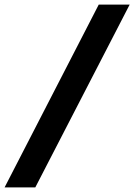

<svg xmlns="http://www.w3.org/2000/svg" viewBox="-89 -763 586 838"><path d="M-69 55 342 -743H477L65 55Z"/></svg>

Font: Saira Semi Condensed
Style: Bold Italic
Weight: 700
Width: 4
Italic angle: -12°
Designer: Hector Gatti with collaboration of the Omnibus-Type team
Foundry: Omnibus-Type
Version: Version 1.001; ttfautohint (v1.8)